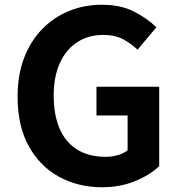

<svg xmlns="http://www.w3.org/2000/svg" viewBox="-20 -774 757 808"><path d="M409 14Q309 14 228.5 -30Q148 -74 101 -159Q54 -244 54 -367Q54 -459 81.5 -530.5Q109 -602 158 -652Q207 -702 271 -728Q335 -754 409 -754Q489 -754 545.5 -724.5Q602 -695 638 -659L559 -565Q531 -591 497.5 -609Q464 -627 414 -627Q352 -627 305 -596.5Q258 -566 232 -509Q206 -452 206 -372Q206 -291 230.5 -233.5Q255 -176 304 -145Q353 -114 425 -114Q452 -114 477 -121.5Q502 -129 517 -142V-288H386V-409H650V-75Q612 -38 549 -12Q486 14 409 14Z"/></svg>

Font: Noto Sans HK Thin
Style: Bold
Weight: 700
Version: Version 2.004-H2;hotconv 1.0.118;makeotfexe 2.5.65603